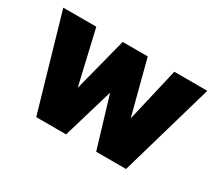

<svg xmlns="http://www.w3.org/2000/svg" viewBox="-104 -749 1078 957"><g transform="rotate(30 435.0 -270.0)"><path d="M177 0 21 -540H211L283 -230L363 -540H507L588 -230L660 -540H850L694 0H522L435 -290L349 0Z"/></g></svg>

Font: Geist Black
Style: Regular
Weight: 400
Designer: Basement.studio, Andrés Briganti, Mateo Zaragoza
Foundry: Basement.studio, Vercel, Andrés Briganti, Guido Ferreyra, Mateo Zaragoza
Version: Version 1.401